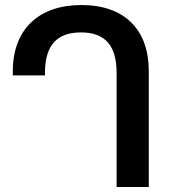

<svg xmlns="http://www.w3.org/2000/svg" viewBox="-20 -744 699 764"><path d="M444 0H572V-461C572 -628 474 -724 304 -724C135 -724 31 -628 31 -461V-444H159V-454C159 -561 204 -615 302 -615C398 -615 444 -563 444 -454Z"/></svg>

Font: Noto Sans Georgian Semi
Style: Regular
Weight: 600
Designer: Monotype Design Team
Foundry: Monotype Imaging Inc.
Version: Version 1.901